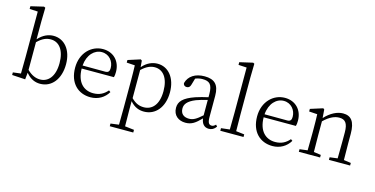

<svg xmlns="http://www.w3.org/2000/svg" viewBox="-97 -1309 4052 2076"><g transform="rotate(15 1929.5 -270.5)"><path d="M197 -409C256 -467 303 -480 346 -480C437 -480 502 -403 502 -256C502 -98 427 -31 343 -31C294 -31 246 -51 197 -99ZM195 -641 198 -795 182 -803 38 -769V-739L130 -734V-227C130 -175 129 -96 128 -40L40 -29V0L188 9L196 -67C246 -5 303 14 355 14C484 14 573 -96 573 -262C573 -423 486 -525 365 -525C308 -525 248 -501 195 -441Z M749 -296C759 -420 833 -490 914 -490C997 -490 1050 -422 1050 -348C1050 -315 1040 -295 1003 -295ZM1109 -262C1114 -277 1116 -297 1116 -322C1116 -442 1036 -525 918 -525C789 -525 677 -419 677 -254C677 -79 782 14 918 14C1004 14 1074 -28 1114 -96L1095 -110C1055 -64 1007 -36 936 -36C831 -36 750 -107 748 -262Z M1363 -410C1422 -466 1469 -480 1510 -480C1601 -480 1666 -403 1666 -254C1666 -96 1591 -31 1504 -31C1453 -31 1410 -48 1363 -95ZM1354 -513 1340 -523 1202 -479V-450L1294 -444C1296 -396 1297 -346 1297 -279V34C1297 92 1296 161 1295 220L1203 232V262H1466V232L1363 220C1362 160 1361 90 1361 32V-61C1411 -2 1466 14 1517 14C1645 14 1737 -92 1737 -259C1737 -421 1650 -525 1530 -525C1472 -525 1411 -501 1360 -441Z M2153 -115C2089 -58 2055 -38 2008 -38C1951 -38 1912 -67 1912 -128C1912 -172 1937 -214 2030 -251C2063 -263 2110 -277 2153 -287ZM2309 -52C2294 -37 2281 -29 2265 -29C2235 -29 2219 -49 2219 -112V-350C2219 -476 2165 -525 2055 -525C1952 -525 1878 -478 1857 -396C1859 -375 1873 -362 1896 -362C1919 -362 1933 -375 1940 -402L1961 -474C1989 -485 2015 -490 2040 -490C2118 -490 2153 -462 2153 -350V-317C2107 -307 2057 -294 2015 -280C1885 -235 1843 -186 1843 -117C1843 -31 1905 14 1982 14C2051 14 2092 -16 2155 -81C2162 -23 2192 12 2243 12C2275 12 2302 -1 2325 -34Z M2537 -40C2536 -99 2535 -169 2535 -227V-641L2538 -795L2523 -803L2376 -769V-739L2468 -734V-227C2468 -169 2467 -99 2466 -40L2370 -29V0H2630V-29Z M2786 -296C2796 -420 2870 -490 2951 -490C3034 -490 3087 -422 3087 -348C3087 -315 3077 -295 3040 -295ZM3146 -262C3151 -277 3153 -297 3153 -322C3153 -442 3073 -525 2955 -525C2826 -525 2714 -419 2714 -254C2714 -79 2819 14 2955 14C3041 14 3111 -28 3151 -96L3132 -110C3092 -64 3044 -36 2973 -36C2868 -36 2787 -107 2785 -262Z M3743 -40C3742 -95 3741 -173 3741 -227V-333C3741 -471 3694 -525 3606 -525C3540 -525 3466 -488 3403 -419L3396 -513L3383 -523L3244 -479V-450L3336 -444C3338 -396 3339 -347 3339 -281V-227C3339 -175 3338 -95 3337 -40L3249 -29V0H3487V-29L3407 -40C3406 -95 3405 -175 3405 -227V-383C3474 -450 3530 -470 3578 -470C3642 -470 3675 -435 3675 -331V-227C3675 -173 3674 -95 3673 -40L3586 -29V0H3823V-29Z"/></g></svg>

Font: Noto Serif CJK JP Light
Style: Regular
Weight: 300
Designer: Ryoko NISHIZUKA 西塚涼子 (kana & ideographs); Frank Grießhammer (Latin, Greek & Cyrillic); Wenlong ZHANG 张文龙 (bopomofo); San
Foundry: Adobe Systems Incorporated
Version: Version 1.001;PS 1.001;hotconv 16.6.54;makeotf.lib2.5.65590